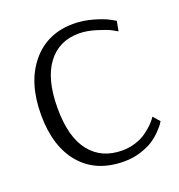

<svg xmlns="http://www.w3.org/2000/svg" viewBox="-123 -762 816 875"><g transform="rotate(-20 285.0 -324.5)"><path d="M333 10Q198 10 123 -77.5Q48 -165 48 -319Q48 -475 124 -567Q200 -659 328 -659Q374 -659 421.5 -645.5Q469 -632 494 -618L519 -604L510 -556Q500 -562 483.5 -571Q467 -580 421 -594.5Q375 -609 336 -609Q239 -609 184 -535.5Q129 -462 129 -321Q129 -182 185 -111Q241 -40 342 -40Q376 -40 406.5 -50Q437 -60 457.5 -74.5Q478 -89 493 -103.5Q508 -118 515 -128L522 -138L550 -106Q547 -101 542 -93.5Q537 -86 518 -66Q499 -46 476 -30.5Q453 -15 414.5 -2.5Q376 10 333 10Z"/></g></svg>

Font: Arsenal
Style: Regular
Weight: 400
Designer: Andrij Shevchenko
Foundry: Stairsfor
Version: Version 2.001;PS 002.001;hotconv 1.0.88;makeotf.lib2.5.64775